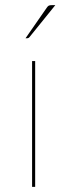

<svg xmlns="http://www.w3.org/2000/svg" viewBox="-20 -728 262 748"><path d="M117 -490V0H105V-490ZM195.5 -708 94.5 -583Q91 -579 86.5 -579H79.5L161.5 -697Q166 -704 170 -706Q174 -708 182.5 -708Z"/></svg>

Font: Lato TR Hairline
Style: Regular
Weight: 250
Designer: Lukasz Dziedzic
Foundry: Lukasz Dziedzic
Version: Version 1.104 2013